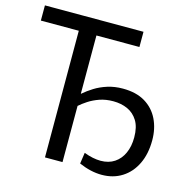

<svg xmlns="http://www.w3.org/2000/svg" viewBox="-108 -835 947 952"><g transform="rotate(15 366.0 -358.5)"><path d="M202.2 0 201.6 -728H292.2V-351.3H293.6Q315.9 -370.7 344.5 -388.6Q373.2 -406.5 409.2 -418Q445.2 -429.5 487.8 -429.5Q556.5 -429.5 602.1 -402Q647.7 -374.5 670.9 -326.8Q694.1 -279.1 694.1 -219.3Q694.1 -149.3 669.1 -97.6Q644.2 -45.9 599.4 -17.6Q554.7 10.8 495.2 10.8Q439.6 10.8 378.5 -15.9L386.8 -72.8Q410.3 -63.9 431.8 -59.5Q453.3 -55.1 472.2 -55.1Q513.9 -55.1 543.3 -74.7Q572.6 -94.2 588.3 -129Q604.1 -163.7 604.1 -209.6Q604.1 -263 584.1 -295.2Q564.1 -327.3 531.4 -342Q498.7 -356.6 458.1 -356.6Q419.6 -356.6 388.1 -345.6Q356.7 -334.6 332.6 -318.8Q308.5 -303 292.2 -288.4V0ZM6.9 -649.9V-728H512.9V-649.9Z"/></g></svg>

Font: Murecho Thin
Style: Regular
Weight: 100
Designer: Neil Summerour
Foundry: Positype
Version: Version 1.010